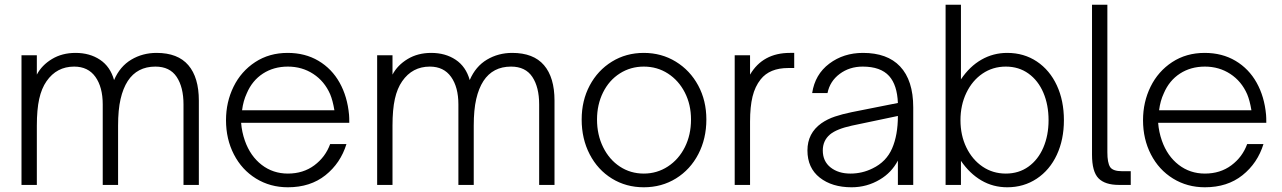

<svg xmlns="http://www.w3.org/2000/svg" viewBox="-20 -783 5429 813"><path d="M71 0V-549H136V-467Q157 -507 200 -533Q243 -559 300 -559Q360 -559 403.5 -530Q447 -501 463 -444Q488 -502 536 -530.5Q584 -559 643 -559Q733 -559 777.5 -507Q822 -455 822 -357V0H757V-341Q757 -414 728 -457.5Q699 -501 638 -501Q561 -501 521 -440Q501 -409 490.5 -363.5Q480 -318 480 -251V0H415V-341Q415 -414 384 -457.5Q353 -501 294 -501Q220 -501 177 -439Q156 -409 146 -364Q136 -319 136 -251V0Z M937 -274Q937 -351 969 -416Q1001 -481 1060.5 -520Q1120 -559 1198 -559Q1272 -559 1328.5 -525.5Q1385 -492 1418 -433Q1451 -374 1458 -297Q1459 -286 1459 -263H1001Q1004 -224 1017 -187Q1040 -122 1088 -85Q1136 -48 1199 -48Q1264 -48 1311 -83Q1358 -118 1378 -173H1447Q1422 -92 1358 -41Q1294 10 1199 10Q1124 10 1064 -27Q1004 -64 970.5 -129Q937 -194 937 -274ZM1396 -316Q1389 -358 1378 -384Q1354 -439 1306.5 -470Q1259 -501 1199 -501Q1139 -501 1093.5 -471.5Q1048 -442 1025 -388Q1010 -356 1005 -316Z M1577 0V-549H1642V-467Q1663 -507 1706 -533Q1749 -559 1806 -559Q1866 -559 1909.5 -530Q1953 -501 1969 -444Q1994 -502 2042 -530.5Q2090 -559 2149 -559Q2239 -559 2283.5 -507Q2328 -455 2328 -357V0H2263V-341Q2263 -414 2234 -457.5Q2205 -501 2144 -501Q2067 -501 2027 -440Q2007 -409 1996.5 -363.5Q1986 -318 1986 -251V0H1921V-341Q1921 -414 1890 -457.5Q1859 -501 1800 -501Q1726 -501 1683 -439Q1662 -409 1652 -364Q1642 -319 1642 -251V0Z M2443 -277Q2443 -357 2477 -421Q2511 -485 2571 -522Q2631 -559 2706 -559Q2781 -559 2841.5 -522Q2902 -485 2936.5 -421Q2971 -357 2971 -277Q2971 -196 2937 -130.5Q2903 -65 2842.5 -27.5Q2782 10 2706 10Q2631 10 2571 -27Q2511 -64 2477 -129.5Q2443 -195 2443 -277ZM2906 -277Q2906 -340 2880 -391Q2854 -442 2808.5 -471.5Q2763 -501 2706 -501Q2650 -501 2604.5 -472Q2559 -443 2533.5 -391.5Q2508 -340 2508 -277Q2508 -212 2534 -159.5Q2560 -107 2605 -77.5Q2650 -48 2706 -48Q2762 -48 2808 -78Q2854 -108 2880 -160Q2906 -212 2906 -277Z M3343 -559V-495H3318Q3239 -495 3201 -447Q3177 -417 3166.5 -374Q3156 -331 3156 -268V0H3091V-549H3156V-467Q3210 -559 3325 -559Z M3399 -146Q3399 -219 3458 -261Q3484 -279 3515.5 -289.5Q3547 -300 3586 -308L3782 -347Q3779 -423 3745 -461Q3709 -501 3633 -501Q3577 -501 3535.5 -470Q3494 -439 3484 -389H3419Q3431 -468 3491.5 -513.5Q3552 -559 3634 -559Q3737 -559 3791 -502Q3847 -443 3847 -328V0H3782V-103Q3755 -52 3706 -23Q3651 10 3586 10Q3503 10 3451 -31Q3399 -72 3399 -146ZM3675 -70Q3733 -98 3757.5 -154.5Q3782 -211 3782 -292L3587 -251Q3523 -237 3495 -214Q3464 -188 3464 -146Q3464 -100 3497 -74Q3530 -48 3581 -48Q3631 -48 3675 -70Z M4049 -102V0H3984V-763H4049V-447Q4086 -502 4136 -530.5Q4186 -559 4245 -559Q4316 -559 4370.5 -522.5Q4425 -486 4455 -421.5Q4485 -357 4485 -274Q4485 -192 4455 -127.5Q4425 -63 4370 -26.5Q4315 10 4245 10Q4185 10 4135.5 -19Q4086 -48 4049 -102ZM4420 -274Q4420 -339 4398 -390.5Q4376 -442 4335 -471.5Q4294 -501 4239 -501Q4184 -501 4140.5 -471.5Q4097 -442 4072 -390Q4047 -338 4047 -274Q4047 -210 4072 -158.5Q4097 -107 4140.5 -77.5Q4184 -48 4239 -48Q4294 -48 4335 -77.5Q4376 -107 4398 -158.5Q4420 -210 4420 -274Z M4718 0Q4659 0 4631.5 -28Q4604 -56 4604 -128V-763H4669V-138Q4669 -94 4680.5 -76Q4692 -58 4732 -58H4768V0Z M4820 -274Q4820 -351 4852 -416Q4884 -481 4943.5 -520Q5003 -559 5081 -559Q5155 -559 5211.5 -525.5Q5268 -492 5301 -433Q5334 -374 5341 -297Q5342 -286 5342 -263H4884Q4887 -224 4900 -187Q4923 -122 4971 -85Q5019 -48 5082 -48Q5147 -48 5194 -83Q5241 -118 5261 -173H5330Q5305 -92 5241 -41Q5177 10 5082 10Q5007 10 4947 -27Q4887 -64 4853.5 -129Q4820 -194 4820 -274ZM5279 -316Q5272 -358 5261 -384Q5237 -439 5189.5 -470Q5142 -501 5082 -501Q5022 -501 4976.5 -471.5Q4931 -442 4908 -388Q4893 -356 4888 -316Z"/></svg>

Font: Open Sauce One Light
Style: Regular
Weight: 300
Designer: Alfredo Marco Pradil
Foundry: Creative Sauce Fz LLC
Version: Version 1.477